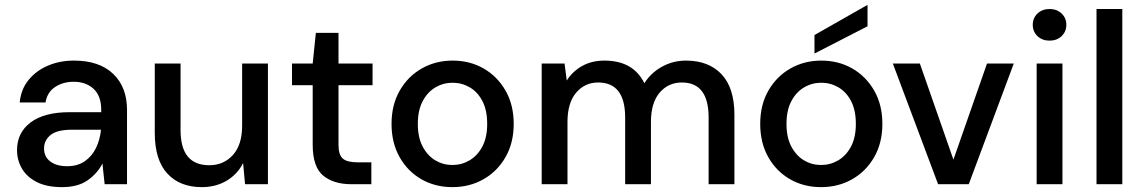

<svg xmlns="http://www.w3.org/2000/svg" viewBox="-20 -757 4699 789"><path d="M235 12Q172 12 131 -9Q90 -30 70 -64.5Q50 -99 50 -140Q50 -212 106 -254Q162 -296 266 -296H396V-305Q396 -363 364.5 -392Q333 -421 283 -421Q239 -421 206.5 -399.5Q174 -378 167 -336H61Q66 -390 97.5 -428.5Q129 -467 177.5 -487.5Q226 -508 284 -508Q388 -508 445 -453.5Q502 -399 502 -305V0H410L401 -85Q380 -44 340 -16Q300 12 235 12ZM256 -74Q299 -74 328.5 -94.5Q358 -115 374.5 -149Q391 -183 395 -224H277Q214 -224 187.5 -202Q161 -180 161 -147Q161 -113 186.5 -93.5Q212 -74 256 -74Z M809 12Q719 12 667.5 -44Q616 -100 616 -211V-496H722V-222Q722 -78 840 -78Q899 -78 937 -120Q975 -162 975 -240V-496H1081V0H987L979 -87Q956 -41 911.5 -14.5Q867 12 809 12Z M1424 0Q1351 0 1308 -35.5Q1265 -71 1265 -162V-407H1180V-496H1265L1278 -622H1371V-496H1511V-407H1371V-162Q1371 -121 1388.5 -105.5Q1406 -90 1449 -90H1506V0Z M1839 12Q1768 12 1711.5 -20.5Q1655 -53 1622 -111.5Q1589 -170 1589 -248Q1589 -326 1622.5 -384.5Q1656 -443 1713 -475.5Q1770 -508 1840 -508Q1911 -508 1967.5 -475.5Q2024 -443 2057.5 -384.5Q2091 -326 2091 -248Q2091 -170 2057.5 -111.5Q2024 -53 1967 -20.5Q1910 12 1839 12ZM1839 -79Q1877 -79 1909.5 -98Q1942 -117 1962 -154.5Q1982 -192 1982 -248Q1982 -304 1962.5 -341.5Q1943 -379 1910.5 -398Q1878 -417 1840 -417Q1802 -417 1769.5 -398Q1737 -379 1717 -341.5Q1697 -304 1697 -248Q1697 -192 1717 -154.5Q1737 -117 1769 -98Q1801 -79 1839 -79Z M2206 0V-496H2300L2309 -426Q2333 -464 2372.5 -486Q2412 -508 2464 -508Q2582 -508 2628 -415Q2655 -458 2700.5 -483Q2746 -508 2799 -508Q2892 -508 2945 -452Q2998 -396 2998 -285V0H2892V-274Q2892 -418 2782 -418Q2726 -418 2690.5 -376Q2655 -334 2655 -256V0H2549V-274Q2549 -418 2438 -418Q2383 -418 2347.5 -376Q2312 -334 2312 -256V0Z M3354 12Q3283 12 3226.5 -20.5Q3170 -53 3137 -111.5Q3104 -170 3104 -248Q3104 -326 3137.5 -384.5Q3171 -443 3228 -475.5Q3285 -508 3355 -508Q3426 -508 3482.5 -475.5Q3539 -443 3572.5 -384.5Q3606 -326 3606 -248Q3606 -170 3572.5 -111.5Q3539 -53 3482 -20.5Q3425 12 3354 12ZM3354 -79Q3392 -79 3424.5 -98Q3457 -117 3477 -154.5Q3497 -192 3497 -248Q3497 -304 3477.5 -341.5Q3458 -379 3425.5 -398Q3393 -417 3355 -417Q3317 -417 3284.5 -398Q3252 -379 3232 -341.5Q3212 -304 3212 -248Q3212 -192 3232 -154.5Q3252 -117 3284 -98Q3316 -79 3354 -79ZM3327 -537V-613L3545 -737V-649Z M3835 0 3649 -496H3760L3898 -101L4036 -496H4146L3961 0Z M4293 -590Q4263 -590 4243.5 -608.5Q4224 -627 4224 -655Q4224 -683 4243.5 -701.5Q4263 -720 4293 -720Q4323 -720 4342.5 -701.5Q4362 -683 4362 -655Q4362 -627 4342.5 -608.5Q4323 -590 4293 -590ZM4240 0V-496H4346V0Z M4486 0V-720H4592V0Z"/></svg>

Font: Firefly Display Medium
Style: Regular
Weight: 500
Designer: Colophon Foundry, Jonny Pinhorn
Foundry: Colophon Foundry
Version: Version 1.200; ttfautohint (v1.8.3)